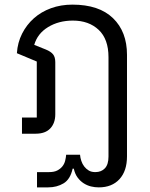

<svg xmlns="http://www.w3.org/2000/svg" viewBox="-20 -578 649 830"><path d="M140 166H192Q214 166 227.5 159Q241 152 249.5 141.5Q258 131 261.5 117.5Q265 104 266 91H326Q327 104 331.5 117.5Q336 131 344 141.5Q352 152 363.5 159Q375 166 392 166Q418 166 433.5 149.5Q449 133 449 99V-331Q449 -409 406.5 -449Q364 -489 295 -489Q234 -489 188 -461Q142 -433 128 -384L178 -364Q200 -355 209.5 -343Q219 -331 219 -309V-84Q219 -46 197.5 -23Q176 0 134 0H75V-70H139V-312L53 -348Q56 -394 75.5 -432.5Q95 -471 126.5 -499Q158 -527 200.5 -542.5Q243 -558 293 -558Q408 -558 468.5 -499.5Q529 -441 529 -341V98Q529 161 496.5 196.5Q464 232 407 232Q390 232 373.5 228Q357 224 342 214.5Q327 205 315.5 189.5Q304 174 299 151H294Q284 197 255 214.5Q226 232 188 232H140Z"/></svg>

Font: IBM Plex Thai
Style: Regular
Weight: 400
Designer: Mike Abbink, Paul van der Laan, Pieter van Rosmalen, Ben Mitchell, Mark Frömberg
Foundry: Bold Monday
Version: Version 1.0